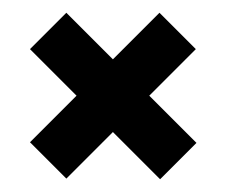

<svg xmlns="http://www.w3.org/2000/svg" viewBox="-20 -483 354 301"><path d="M84 -203 27 -260 100 -333 27 -406 84 -463 157 -390 230 -463 287 -406 214 -333 288 -259 231 -202 157 -276Z"/></svg>

Font: Special Gothic Condensed Medium
Style: Regular
Weight: 500
Width: 3
Designer: Alistair McCready
Foundry: Monolith
Version: Version 1.000; ttfautohint (v1.8.4.7-5d5b)